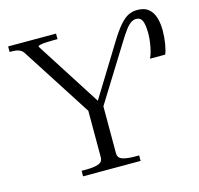

<svg xmlns="http://www.w3.org/2000/svg" viewBox="-105 -830 974 941"><g transform="rotate(-15 382.5 -359.5)"><path d="M527 -596Q557 -645 580 -671.5Q603 -698 624 -708.5Q645 -719 670 -719Q706 -719 726.5 -702Q747 -685 756 -656Q765 -627 765 -590Q765 -556 759.5 -523Q754 -490 746 -472H669Q676 -486 681 -505Q686 -524 689.5 -547.5Q693 -571 693 -595Q693 -636 684.5 -657Q676 -678 653 -678Q640 -678 627 -669.5Q614 -661 598.5 -640.5Q583 -620 561 -584L377 -288L388 -322V-68Q388 -43 411.5 -35.5Q435 -28 471 -28H495V0H203V-28H227Q263 -28 287 -35.5Q311 -43 311 -68V-322L321 -288L85 -655Q78 -667 67.5 -673Q57 -679 45 -680.5Q33 -682 18 -682H13V-710H256V-682H237Q218 -682 199.5 -681Q181 -680 169 -677.5Q157 -675 157 -670L379 -323L357 -320Z"/></g></svg>

Font: Roboto Serif 120pt Expanded Light
Style: Regular
Weight: 300
Width: 7
Designer: Greg Gazdowicz
Foundry: Commercial Type
Version: Version 1.008